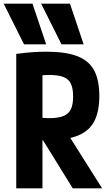

<svg xmlns="http://www.w3.org/2000/svg" viewBox="-31 -1020 601 1040"><path d="M99 -780 -11 -1000H145L219 -780ZM302 -780 192 -1000H348L422 -780ZM57 -728Q109 -735 147.5 -737.5Q186 -740 220 -740Q324 -740 387 -716Q450 -692 478.5 -639.5Q507 -587 507 -500Q507 -414 478.5 -361Q450 -308 387 -284Q324 -260 220 -260Q193 -260 167 -261.5Q141 -263 122 -264L178 -384Q192 -382 207 -381Q222 -380 235 -380Q284 -380 312.5 -391.5Q341 -403 353 -428.5Q365 -454 365 -497Q365 -541 353 -566.5Q341 -592 312.5 -603Q284 -614 235 -614Q222 -614 207.5 -613Q193 -612 178 -610L199 -647V0H57ZM363 0 165 -320H320L522 0Z"/></svg>

Font: M PLUS Code Latin SemiExpanded
Style: Bold
Weight: 700
Width: 6
Designer: Coji Morishita
Foundry: UNDERFOREST DESIGN
Version: Version 1.002; ttfautohint (v1.8.3)